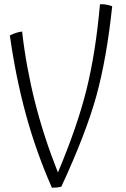

<svg xmlns="http://www.w3.org/2000/svg" viewBox="-20 -780 589 895"><path d="M503 -751Q477 -505 428.5 -330.5Q380 -156 266 90Q254 93 244.5 94Q235 95 222 95Q149 -70 101 -245.5Q53 -421 26 -615Q43 -623 55.5 -627Q68 -631 83 -633Q102 -467 143 -304.5Q184 -142 250 24Q341 -192 383.5 -363.5Q426 -535 446 -760Q460 -761 472.5 -759Q485 -757 503 -751Z"/></svg>

Font: Atma Light
Style: Regular
Weight: 300
Designer: Gregori Vincens, Jeremie Hornus, Riccardo Olocco, Yoann Minet.
Foundry: black foundry
Version: Version 1.102;PS 1.100;hotconv 1.0.86;makeotf.lib2.5.63406